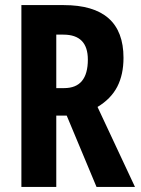

<svg xmlns="http://www.w3.org/2000/svg" viewBox="-20 -734 552 754"><path d="M230 -714Q465 -714 465 -507Q465 -441 440.5 -393.5Q416 -346 363 -314L510 0H359L242 -280H201V0H64V-714ZM229 -598H201V-388H232Q325 -388 325 -500Q325 -598 229 -598Z"/></svg>

Font: Noto Sans ExtraCondensed
Style: Bold
Weight: 700
Width: 2
Designer: Monotype Design Team
Foundry: Monotype Imaging Inc.
Version: Version 2.013; ttfautohint (v1.8.4.7-5d5b)